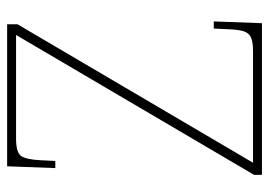

<svg xmlns="http://www.w3.org/2000/svg" viewBox="-128 -626 754 538"><g transform="rotate(-90 249.0 -357.0)"><path d="M28 0V-22L420 -689H130Q91 -689 81 -675Q71 -661 69 -620L67 -579H47L52 -714H450V-685L62 -25H375Q401 -25 413.5 -31Q426 -37 430.5 -51.5Q435 -66 436 -93L438 -135H458L453 0Z"/></g></svg>

Font: Noto Serif Lao Thin
Style: Regular
Weight: 250
Designer: Monotype Design Team
Foundry: Monotype Imaging Inc.
Version: Version 2.003